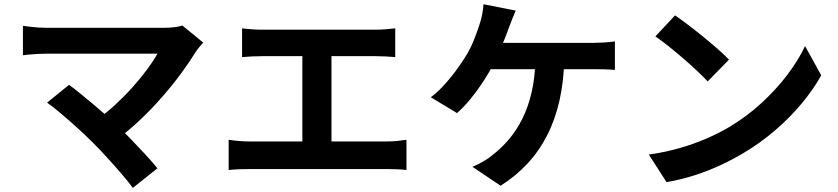

<svg xmlns="http://www.w3.org/2000/svg" viewBox="-20 -834 4010 919"><path d="M952.6 -630.2Q942.3 -618.4 933.6 -608.2Q924.8 -598 918.6 -588.4Q889.3 -540.5 848.2 -484.4Q807.1 -428.4 757.2 -371.2Q707.3 -313.9 651.6 -261.1Q596 -208.2 537.4 -165.4L437.7 -257.7Q487.6 -291.9 532.4 -333.3Q577.1 -374.7 615.5 -417.7Q653.9 -460.8 684.2 -501.7Q714.4 -542.5 733.7 -577.2Q714.4 -577.2 681 -577.2Q647.6 -577.2 604.2 -577.2Q560.9 -577.2 513.1 -577.2Q465.3 -577.2 417.5 -577.2Q369.6 -577.2 327.4 -577.2Q285.1 -577.2 253.4 -577.2Q221.6 -577.2 205 -577.2Q185.2 -577.2 162.5 -575.9Q139.7 -574.6 120 -573Q100.3 -571.3 89.7 -569.5V-710.5Q102.9 -708.7 123.4 -706Q144 -703.4 166 -702.1Q188 -700.8 205 -700.8Q218.5 -700.8 249.7 -700.8Q281 -700.8 323.8 -700.8Q366.6 -700.8 416.1 -700.8Q465.6 -700.8 516.2 -700.8Q566.9 -700.8 614 -700.8Q661 -700.8 698.7 -700.8Q736.4 -700.8 759.5 -700.8Q819.1 -700.8 853 -711.8ZM425.3 -150.8Q403 -173.1 374.7 -199.4Q346.4 -225.8 315.7 -253Q285 -280.1 256.5 -303.5Q228.1 -326.8 205.4 -342.7L310.5 -428Q330.8 -413.3 358.2 -391.1Q385.7 -368.9 416.9 -342.9Q448.1 -316.9 479.9 -289Q511.6 -261.1 540.5 -233.8Q573.6 -202.2 609.1 -165.3Q644.5 -128.3 677.2 -93.1Q709.8 -57.9 733.5 -28.4L615.8 65.3Q595.1 36.9 562.7 -0.8Q530.3 -38.5 494 -78.3Q457.8 -118.1 425.3 -150.8Z M1138.7 -698.3Q1158.7 -695.5 1186.1 -693.7Q1213.4 -691.9 1233.6 -691.9H1778.2Q1801.2 -691.9 1825.9 -693.8Q1850.6 -695.7 1871.8 -698.3V-560.7Q1849.6 -562.7 1824.8 -563.9Q1800 -565.2 1778.2 -565.2H1233.6Q1213.7 -565.2 1186 -563.9Q1158.3 -562.7 1138.7 -560.7ZM1427.2 -82.6V-621.5H1566.6V-82.6ZM1074.5 -164.9Q1098.4 -161.3 1124.1 -159.1Q1149.9 -157 1172.8 -157H1832.4Q1859.2 -157 1882.9 -159.6Q1906.5 -162.3 1925.5 -164.9V-20.2Q1904.2 -23 1877 -23.9Q1849.9 -24.8 1832.4 -24.8H1172.8Q1150.7 -24.8 1125 -23.9Q1099.4 -23 1074.5 -20.2Z M2448.5 -783.3Q2439.9 -764.4 2431.1 -741.3Q2422.3 -718.2 2415.7 -701.7Q2407.4 -677 2394.7 -645.8Q2382 -614.6 2368.4 -583.5Q2354.8 -552.5 2341.3 -526.4Q2321.6 -487.6 2293.4 -444.2Q2265.2 -400.9 2232.9 -361.4Q2200.6 -321.9 2167.5 -292.7L2041.9 -368.6Q2068.9 -388.4 2093.6 -414.2Q2118.4 -439.9 2140.9 -468.2Q2163.5 -496.4 2182.2 -523.7Q2200.9 -551.1 2215.3 -574.7Q2235.5 -609.4 2249.8 -646.3Q2264.1 -683.2 2273.4 -711.4Q2282.1 -736.4 2287.6 -763.5Q2293.1 -790.7 2294.1 -813.7ZM2290.8 -628.8Q2307.8 -628.8 2341 -628.8Q2374.2 -628.8 2418 -628.8Q2461.9 -628.8 2510.4 -628.8Q2558.8 -628.8 2607.2 -628.8Q2655.6 -628.8 2698.4 -628.8Q2741.2 -628.8 2772.7 -628.8Q2804.3 -628.8 2819.1 -628.8Q2838.7 -628.8 2868.7 -630.5Q2898.7 -632.2 2923.2 -635.9V-499.3Q2894.8 -501.9 2865.5 -502.4Q2836.1 -502.9 2819.1 -502.9Q2801.7 -502.9 2762 -502.9Q2722.2 -502.9 2669 -502.9Q2615.8 -502.9 2557.4 -502.9Q2499 -502.9 2444.2 -502.9Q2389.4 -502.9 2346 -502.9Q2302.6 -502.9 2280 -502.9ZM2681.4 -556.5Q2678.9 -445.9 2658.1 -353.5Q2637.2 -261.1 2598.7 -185.9Q2560.3 -110.6 2504.3 -50.6Q2448.3 9.5 2376.1 55L2241.3 -35.5Q2268.2 -46.8 2293.2 -61.2Q2318.3 -75.6 2335.8 -90.7Q2378.6 -123.5 2415.4 -166.5Q2452.2 -209.4 2480.4 -265.9Q2508.6 -322.5 2525 -394.3Q2541.5 -466.1 2543 -556.8Z M3211.1 -760.4Q3237.3 -742.4 3272.3 -716Q3307.3 -689.6 3344.5 -659.3Q3381.6 -629 3414.7 -600.2Q3447.8 -571.4 3469.1 -548.5L3367.3 -444.3Q3347.8 -465.5 3317 -494.4Q3286.2 -523.4 3250.3 -554.4Q3214.4 -585.5 3179.4 -613.3Q3144.4 -641 3117 -659.8ZM3085.5 -94.2Q3164.4 -105.3 3233.1 -125.2Q3301.8 -145 3361.1 -170.8Q3420.4 -196.5 3468.8 -225Q3554.1 -275.7 3624.8 -340.7Q3695.5 -405.8 3748.7 -476.2Q3801.9 -546.6 3833.4 -613.5L3910.9 -473.3Q3873.1 -405.6 3817.4 -338.8Q3761.7 -271.9 3691.9 -211.7Q3622.2 -151.5 3541 -102.9Q3490.5 -72.5 3431.2 -44.7Q3372 -16.8 3306.4 4.4Q3240.7 25.7 3170.3 37.7Z"/></svg>

Font: Noto Sans JP
Style: Regular
Weight: 100
Designer: Ryoko NISHIZUKA 西塚涼子 (kana, bopomofo & ideographs); Paul D. Hunt (Latin, Greek & Cyrillic); Sandoll Communications 산돌커뮤니
Foundry: Adobe
Version: Version 2.004;hotconv 1.0.118;makeotfexe 2.5.65603